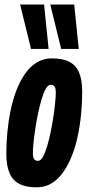

<svg xmlns="http://www.w3.org/2000/svg" viewBox="-20 -809 388 839"><path d="M140.2 9.6Q92.8 9.6 63.6 -5.9Q34.4 -21.4 21 -54.2Q7.6 -87 7.6 -137Q7.6 -183.2 12.2 -231.7Q16.8 -280.2 26.5 -327.1Q36.2 -374 52.1 -415Q68 -456 90 -487.3Q112 -518.6 141.1 -536.3Q170.2 -554 206.6 -554Q254.6 -554 283.8 -538.5Q313 -523 326.1 -490.8Q339.2 -458.6 339.2 -407.2Q339.2 -361 334.6 -312.4Q330 -263.8 320.3 -217.1Q310.6 -170.4 294.7 -129.7Q278.8 -89 256.8 -57.4Q234.8 -25.8 205.9 -8.1Q177 9.6 140.2 9.6ZM146.2 -106Q157.6 -106 167.7 -124Q177.8 -142 186.4 -171.5Q195 -201 202 -235.2Q209 -269.4 213.9 -303Q218.8 -336.6 221.3 -363.3Q223.8 -390 223.8 -402.8Q223.8 -425.6 217.5 -432Q211.2 -438.4 201.2 -438.4Q189.8 -438.4 179.7 -420.4Q169.6 -402.4 161 -372.9Q152.4 -343.4 145.4 -309.2Q138.4 -275 133.5 -241.4Q128.6 -207.8 126.1 -181.4Q123.6 -155 123.6 -142.2Q123.6 -119.4 129.9 -112.7Q136.2 -106 146.2 -106ZM115.5 -595.3 67.9 -789.3H172.6L192.4 -595.3ZM247.2 -595.3 199.6 -789.3H304.3L324.1 -595.3Z"/></svg>

Font: Georama ExtraCondensed Thin
Style: Italic
Weight: 100
Width: 2
Italic angle: -9°
Designer: Jean-Baptiste Levee
Foundry: Production Type
Version: Version 1.001